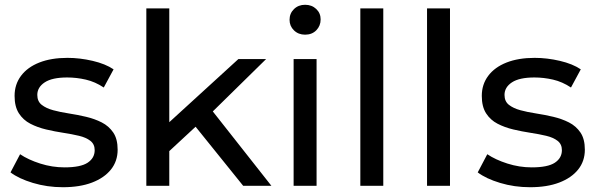

<svg xmlns="http://www.w3.org/2000/svg" viewBox="-20 -777 2495 803"><path d="M243 6Q177 6 117.5 -12Q58 -30 24 -56L64 -132Q98 -109 148 -93Q198 -77 250 -77Q317 -77 346.5 -96.5Q376 -116 376 -149Q376 -174 358 -188Q340 -202 310.5 -209Q281 -216 245 -221.5Q209 -227 173 -235.5Q137 -244 107 -259.5Q77 -275 59 -303Q41 -331 41 -376Q41 -424 68 -460Q95 -496 144.5 -515.5Q194 -535 262 -535Q314 -535 367.5 -522.5Q421 -510 455 -487L414 -411Q378 -435 339 -444Q300 -453 261 -453Q198 -453 167 -432.5Q136 -412 136 -380Q136 -353 154.5 -338.5Q173 -324 202.5 -316Q232 -308 268 -302.5Q304 -297 340 -288.5Q376 -280 405.5 -265Q435 -250 453.5 -223Q472 -196 472 -151Q472 -103 444 -68Q416 -33 365 -13.5Q314 6 243 6Z M997 0 798 -247 688 -145V0H592V-742H688V-266L977 -530H1093L870 -311L1115 0Z M1208 0V-530H1304V0ZM1256 -632Q1228 -632 1209.5 -650Q1191 -668 1191 -694Q1191 -721 1209.5 -739Q1228 -757 1256 -757Q1284 -757 1302.5 -739.5Q1321 -722 1321 -696Q1321 -669 1303 -650.5Q1285 -632 1256 -632Z M1487 0V-742H1583V0Z M1766 0V-742H1862V0Z M2197 6Q2131 6 2071.5 -12Q2012 -30 1978 -56L2018 -132Q2052 -109 2102 -93Q2152 -77 2204 -77Q2271 -77 2300.5 -96.5Q2330 -116 2330 -149Q2330 -174 2312 -188Q2294 -202 2264.5 -209Q2235 -216 2199 -221.5Q2163 -227 2127 -235.5Q2091 -244 2061 -259.5Q2031 -275 2013 -303Q1995 -331 1995 -376Q1995 -424 2022 -460Q2049 -496 2098.5 -515.5Q2148 -535 2216 -535Q2268 -535 2321.5 -522.5Q2375 -510 2409 -487L2368 -411Q2332 -435 2293 -444Q2254 -453 2215 -453Q2152 -453 2121 -432.5Q2090 -412 2090 -380Q2090 -353 2108.5 -338.5Q2127 -324 2156.5 -316Q2186 -308 2222 -302.5Q2258 -297 2294 -288.5Q2330 -280 2359.5 -265Q2389 -250 2407.5 -223Q2426 -196 2426 -151Q2426 -103 2398 -68Q2370 -33 2319 -13.5Q2268 6 2197 6Z"/></svg>

Font: Montserrat Z Med
Style: Regular
Weight: 500
Designer: Julieta Ulanovsky
Foundry: Julieta Ulanovsky
Version: Version 8.000